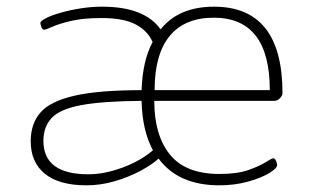

<svg xmlns="http://www.w3.org/2000/svg" viewBox="-20 -549 940 575"><path d="M239 6Q157 6 114.5 -28.5Q72 -63 72 -126Q72 -179 101.5 -212.5Q131 -246 203.5 -262.5Q276 -279 404 -279Q407 -367 437 -423Q423 -456 387 -475.5Q351 -495 284 -495Q230 -495 193.5 -486.5Q157 -478 137 -469Q117 -460 112 -460Q107 -460 104 -468Q101 -476 101 -480Q101 -486 117.5 -494.5Q134 -503 162 -511Q190 -519 222 -524Q254 -529 285 -529Q351 -529 394.5 -511.5Q438 -494 461 -461Q515 -529 621 -529Q826 -529 826 -270Q826 -263 818.5 -255Q811 -247 802 -247H442Q442 -144 489 -86Q536 -28 637 -28Q691 -28 724.5 -40Q758 -52 776 -63.5Q794 -75 799 -75Q803 -75 806.5 -67.5Q810 -60 810 -55Q810 -45 786 -30.5Q762 -16 722.5 -5Q683 6 637 6Q514 6 455 -74Q434 -55 399 -36.5Q364 -18 322.5 -6Q281 6 239 6ZM443 -279H788Q788 -496 620 -496Q533 -496 488 -441Q443 -386 443 -279ZM245 -27Q292 -27 346.5 -47Q401 -67 438 -99Q406 -158 404 -247Q286 -246 222.5 -234Q159 -222 134.5 -195.5Q110 -169 110 -127Q110 -27 245 -27Z"/></svg>

Font: Asap Semi Expanded Thin
Style: Regular
Weight: 100
Width: 6
Designer: Pablo Cosgaya
Foundry: Omnibus-Type
Version: Version 3.001; ttfautohint (v1.8.4.7-5d5b)